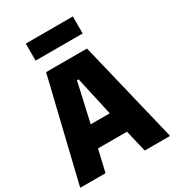

<svg xmlns="http://www.w3.org/2000/svg" viewBox="-228 -1086 1099 1212"><g transform="rotate(-30 322.0 -480.0)"><path d="M-4 -7 173 -740H471L648 -7V0H465L427 -159H216L179 0H-4ZM391 -314 352 -490 328 -598H316L292 -490L252 -314ZM152 -960H495V-836H152Z"/></g></svg>

Font: Encode Sans Compressed
Style: Black
Weight: 900
Designer: Pablo Impallari, Andres Torresi
Foundry: Pablo Impallari, Andres Torresi
Version: Version 1.000; ttfautohint (v1.00) -l 8 -r 50 -G 200 -x 14 -